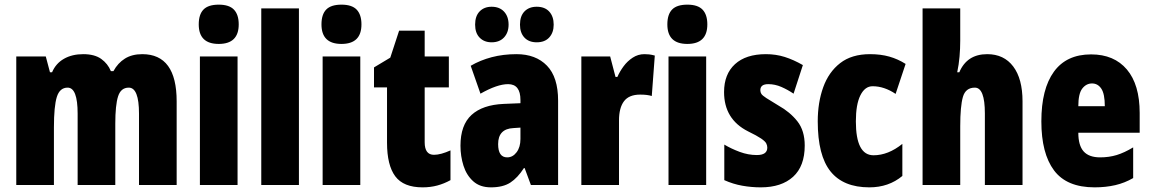

<svg xmlns="http://www.w3.org/2000/svg" viewBox="-20 -889 4950 826"><path d="M592 -656Q740 -656 740 -453V-93H578V-400Q578 -512 534 -512Q500 -512 488 -474.5Q476 -437 476 -357V-93H314V-400Q314 -512 271 -512Q237 -512 224.5 -472Q212 -432 212 -341V-93H50V-646H177L195 -578H204Q220 -616 255 -636Q290 -656 338 -656Q387 -656 415.5 -635.5Q444 -615 457 -583H468Q487 -618 517.5 -637Q548 -656 592 -656Z M921 -869Q966 -869 986.5 -847.5Q1007 -826 1007 -784Q1007 -700 921 -700Q835 -700 835 -784Q835 -827 855.5 -848Q876 -869 921 -869ZM1002 -646V-93H840V-646Z M1266 -93H1104V-853H1266Z M1449 -869Q1494 -869 1514.5 -847.5Q1535 -826 1535 -784Q1535 -700 1449 -700Q1363 -700 1363 -784Q1363 -827 1383.5 -848Q1404 -869 1449 -869ZM1530 -646V-93H1368V-646Z M1847 -223Q1862 -223 1880 -228Q1898 -233 1918 -242V-114Q1891 -99 1861.5 -91Q1832 -83 1798 -83Q1716 -83 1680.5 -130.5Q1645 -178 1645 -275V-513H1589V-599L1659 -641L1697 -757H1807V-646H1911V-513H1807V-277Q1807 -223 1847 -223Z M2202 -656Q2285 -656 2333 -606.5Q2381 -557 2381 -456V-93H2264L2237 -166H2234Q2207 -124 2175.5 -103.5Q2144 -83 2092 -83Q2045 -83 2016 -109Q1987 -135 1974 -176Q1961 -217 1961 -262Q1961 -351 2008.5 -394.5Q2056 -438 2147 -442L2219 -445V-459Q2219 -527 2166 -527Q2119 -527 2047 -486L2005 -606Q2046 -630 2095.5 -643Q2145 -656 2202 -656ZM2189 -338Q2123 -335 2123 -269Q2123 -212 2162 -212Q2186 -212 2202.5 -234Q2219 -256 2219 -291V-340ZM2024 -783Q2024 -820 2043.5 -840Q2063 -860 2095 -860Q2129 -860 2148.5 -839Q2168 -818 2168 -783Q2168 -749 2148.5 -728Q2129 -707 2095 -707Q2063 -707 2043.5 -727Q2024 -747 2024 -783ZM2217 -783Q2217 -820 2236.5 -840Q2256 -860 2289 -860Q2324 -860 2343 -839Q2362 -818 2362 -783Q2362 -749 2343 -728Q2324 -707 2289 -707Q2255 -707 2236 -727.5Q2217 -748 2217 -783Z M2752 -656Q2762 -656 2772 -655Q2782 -654 2797 -650L2784 -476Q2765 -482 2734 -482Q2686 -482 2664.5 -453.5Q2643 -425 2643 -371V-93H2481V-646H2605L2628 -558H2636Q2646 -581 2662.5 -603.5Q2679 -626 2702 -641Q2725 -656 2752 -656Z M2937 -869Q2982 -869 3002.5 -847.5Q3023 -826 3023 -784Q3023 -700 2937 -700Q2851 -700 2851 -784Q2851 -827 2871.5 -848Q2892 -869 2937 -869ZM3018 -646V-93H2856V-646Z M3442 -263Q3442 -174 3392 -128.5Q3342 -83 3253 -83Q3213 -83 3173.5 -90Q3134 -97 3096 -114V-267Q3126 -249 3162.5 -235.5Q3199 -222 3236 -222Q3281 -222 3281 -254Q3281 -263 3276.5 -272Q3272 -281 3254.5 -293Q3237 -305 3198 -324Q3095 -376 3095 -493Q3095 -570 3142 -613Q3189 -656 3275 -656Q3318 -656 3356 -644Q3394 -632 3434 -609L3394 -486Q3369 -503 3341.5 -515Q3314 -527 3285 -527Q3251 -527 3251 -501Q3251 -492 3255.5 -485Q3260 -478 3277 -467Q3294 -456 3329 -435Q3379 -407 3410.5 -367Q3442 -327 3442 -263Z M3720 -83Q3608 -83 3553 -151.5Q3498 -220 3498 -367Q3498 -448 3521.5 -513.5Q3545 -579 3594.5 -617.5Q3644 -656 3723 -656Q3769 -656 3806 -645.5Q3843 -635 3876 -614L3833 -485Q3784 -518 3734 -518Q3701 -518 3681.5 -479Q3662 -440 3662 -367Q3662 -221 3738 -221Q3801 -221 3862 -270V-132Q3803 -83 3720 -83Z M4111 -714Q4111 -680 4108 -645.5Q4105 -611 4098 -578H4107Q4140 -656 4227 -656Q4299 -656 4339 -603Q4379 -550 4379 -453V-93H4217V-401Q4217 -512 4174 -512Q4134 -512 4122.5 -472Q4111 -432 4111 -346V-93H3949V-853H4111Z M4674 -655Q4773 -655 4828 -590Q4883 -525 4883 -403V-318H4619Q4619 -263 4642 -237.5Q4665 -212 4713 -212Q4751 -212 4784 -222Q4817 -232 4855 -255V-123Q4819 -102 4778 -92.5Q4737 -83 4689 -83Q4569 -83 4514.5 -156Q4460 -229 4460 -367Q4460 -506 4514 -580.5Q4568 -655 4674 -655ZM4678 -530Q4653 -530 4636 -508Q4619 -486 4619 -432H4733Q4733 -485 4718 -507.5Q4703 -530 4678 -530Z"/></svg>

Font: Noto Sans Kannada UI ExtraCondensed Black
Style: Regular
Weight: 900
Width: 2
Designer: Jelle Bosma - Monotype Design Team
Foundry: Monotype Imaging Inc.
Version: Version 2.005; ttfautohint (v1.8.4.7-5d5b)